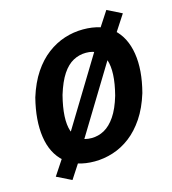

<svg xmlns="http://www.w3.org/2000/svg" viewBox="-124 -888 958 1069"><g transform="rotate(-15 354.5 -354.0)"><path d="M308 11Q202 11 139.5 -43.5Q77 -98 62.5 -195.5Q48 -293 80 -419Q105 -499 142.5 -555Q180 -611 227 -646.5Q274 -682 326.5 -699Q379 -716 434 -716Q542 -716 603 -661.5Q664 -607 679.5 -510.5Q695 -414 662 -288Q637 -207 599 -150.5Q561 -94 514.5 -58.5Q468 -23 415 -6Q362 11 308 11ZM325 -119Q364 -119 398.5 -138Q433 -157 462 -199.5Q491 -242 512 -313Q546 -445 521.5 -515.5Q497 -586 416 -586Q377 -586 342.5 -567.5Q308 -549 280 -507Q252 -465 230 -393Q196 -260 219.5 -189.5Q243 -119 325 -119ZM161 79 76 37 154 -81 198 -145 482 -611 513 -672 588 -787 672 -745 595 -627 551 -563 267 -97 236 -36Z"/></g></svg>

Font: Nunito Sans 7pt Condensed ExtraBold
Style: Italic
Weight: 800
Width: 3
Italic angle: -9°
Designer: Vernon Adams
Foundry: Vernon Adams
Version: Version 3.101;gftools[0.9.27]